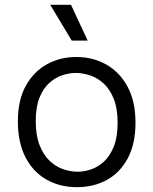

<svg xmlns="http://www.w3.org/2000/svg" viewBox="-20 -763 635 795"><path d="M299 12Q227 12 171.5 -20Q116 -52 85 -113Q54 -174 54 -260Q54 -349 87 -408Q120 -467 174.5 -497Q229 -527 296 -527Q365 -527 420.5 -495.5Q476 -464 508.5 -403.5Q541 -343 541 -255Q541 -167 509 -107.5Q477 -48 422.5 -18Q368 12 299 12ZM302 -52Q329 -52 358 -62Q387 -72 411.5 -95Q436 -118 451.5 -157Q467 -196 467 -254Q467 -313 451.5 -352.5Q436 -392 410.5 -416Q385 -440 354 -450.5Q323 -461 294 -461Q267 -461 238 -451.5Q209 -442 184 -419.5Q159 -397 143.5 -358.5Q128 -320 128 -262Q128 -203 143.5 -163Q159 -123 184 -98.5Q209 -74 240 -63Q271 -52 302 -52ZM277 -595 188 -743H274L343 -595Z"/></svg>

Font: Bricolage Grotesque Light
Style: Regular
Weight: 300
Designer: Mathieu Triay
Foundry: Atelier Triay
Version: Version 1.000;gftools[0.9.30]